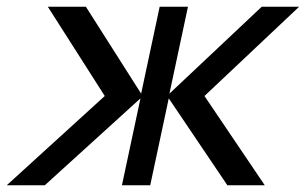

<svg xmlns="http://www.w3.org/2000/svg" viewBox="-44 -550 908 570"><path d="M-24 0 267 -265 98 -530H211L375 -272L430 -530H514L459 -272L733 -530H844L563 -265L742 0H631L457 -258L402 0H318L373 -258L89 0Z"/></svg>

Font: Geist Regular
Style: Italic
Weight: 400
Italic angle: -12°
Designer: Basement.studio, Andrés Briganti, Mateo Zaragoza
Foundry: Basement.studio, Vercel, Andrés Briganti, Guido Ferreyra, Mateo Zaragoza
Version: Version 1.500; ttfautohint (v1.8.4.7-5d5b)